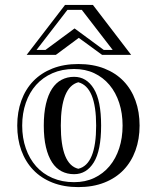

<svg xmlns="http://www.w3.org/2000/svg" viewBox="-20 -723 632 777"><path d="M279.8 -412.1Q330.1 -412.1 359.6 -364Q389.2 -315.9 389.2 -214.8Q389.2 -113.8 359.6 -65.9Q330.1 -18.1 279.8 -18.1Q252 -18.1 229.2 -29.8Q206.5 -41.5 190.7 -65.9Q174.8 -90.3 166 -127.2Q157.2 -164.1 157.2 -214.8Q157.2 -265.1 166 -302.5Q174.8 -339.8 190.7 -364Q206.5 -388.2 229.2 -400.1Q252 -412.1 279.8 -412.1ZM279.8 14.2Q325.2 14.2 361.3 -2.9Q397.5 -20 423.1 -50.5Q448.7 -81.1 462.4 -123Q476.1 -165 476.1 -214.8Q476.1 -264.6 462.4 -306.6Q448.7 -348.6 423.1 -379.2Q397.5 -409.7 361.3 -426.8Q325.2 -443.8 279.8 -443.8Q231.4 -443.8 192.4 -426.8Q153.3 -409.7 126.2 -379.4Q99.1 -349.1 84.5 -306.9Q69.8 -264.6 69.8 -214.8Q69.8 -164.6 84.5 -122.6Q99.1 -80.6 126.2 -50Q153.3 -19.5 192.4 -2.7Q231.4 14.2 279.8 14.2ZM296.9 -463.9Q356 -463.9 402.1 -445.8Q448.2 -427.7 480 -394.8Q511.7 -361.8 528.3 -315.9Q544.9 -270 544.9 -214.8Q544.9 -160.2 528.3 -114.3Q511.7 -68.4 480.2 -35.4Q448.7 -2.4 402.3 15.9Q356 34.2 296.9 34.2Q238.3 34.2 192.1 15.9Q146 -2.4 114.5 -35.4Q83 -68.4 66.4 -114Q49.8 -159.7 49.8 -214.8Q49.8 -270 66.4 -315.9Q83 -361.8 114.7 -394.8Q146.5 -427.7 192.4 -445.8Q238.3 -463.9 296.9 -463.9ZM226.1 -214.8Q226.1 -57.1 296.9 -40Q369.1 -57.1 369.1 -214.8Q369.1 -371.1 296.9 -390.1Q226.1 -371.1 226.1 -214.8ZM164.1 -521 281.7 -607.9 399.9 -521H436L311 -683.1H252.9L127.9 -521ZM393.1 -501 298.8 -569.8 206.1 -501H87.9L243.2 -703.1H356L510.7 -501Z"/></svg>

Font: Jacques Francois Shadow
Style: Regular
Weight: 400
Designer: Alexei Vanyashin, Nikita Kanarev (i@xarsok.ru)
Foundry: Cyreal (www.cyreal.org)
Version: Version 1.003